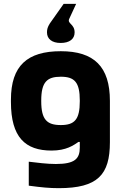

<svg xmlns="http://www.w3.org/2000/svg" viewBox="-20 -776 642 1001"><path d="M37 -256V-244C37 -60 112 9 249 9C326 9 364 -19 389 -36H396V-7C396 51 371 79 271 79C226 79 171 72 130 67V192C196 201 239 205 286 205C490 205 553 135 553 -35V-250C553 -429 470 -509 297 -509C123 -509 37 -434 37 -256ZM195 -248V-252C195 -348 225 -376 297 -376C369 -376 396 -347 396 -252V-248C396 -153 369 -124 297 -124C225 -124 195 -152 195 -248ZM225 -607C225 -573 251 -552 296 -552C343 -552 369 -573 369 -607C369 -652 329 -652 341 -678L377 -756H312L240 -654C228 -635 225 -623 225 -608Z"/></svg>

Font: LT Wave Text Black
Style: Regular
Weight: 900
Designer: Daniel Lyons
Version: Version 2.5 (Glyphs App)